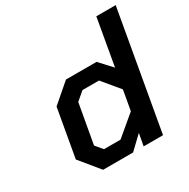

<svg xmlns="http://www.w3.org/2000/svg" viewBox="-165 -888 1022 1038"><g transform="rotate(-30 345.5 -368.5)"><path d="M187 0 87 -122 140 -422 257 -523H448L519 -446L570 -737H691L561 0H440L454 -76L374 0ZM350 -94 475 -199 497 -323 409 -429H306L254 -385L210 -138L247 -94Z"/></g></svg>

Font: Tomorrow Medium
Style: Italic
Weight: 500
Italic angle: -10°
Designer: Tony de Marco, Monica Rizzolli
Foundry: Just in Type
Version: Version 2.002